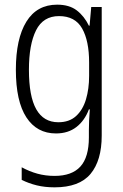

<svg xmlns="http://www.w3.org/2000/svg" viewBox="-20 -562 529 823"><path d="M225 -542Q277 -542 309 -517.5Q341 -493 361 -452H364L371 -532H416V19Q416 126 368 183.5Q320 241 214 241Q172 241 137.5 232.5Q103 224 73 209V155Q106 173 140.5 182.5Q175 192 214 192Q288 192 324.5 152Q361 112 361 27V-4Q361 -24 362 -46Q363 -68 365 -93H361Q343 -45 307.5 -17.5Q272 10 220 10Q138 10 93 -59Q48 -128 48 -263Q48 -396 93 -469Q138 -542 225 -542ZM233 -493Q165 -493 134.5 -432Q104 -371 104 -263Q104 -149 135.5 -93.5Q167 -38 230 -38Q277 -38 306 -64.5Q335 -91 348.5 -136Q362 -181 362 -237V-294Q362 -387 332 -440Q302 -493 233 -493Z"/></svg>

Font: Noto Sans Sinhala Condensed Light
Style: Regular
Weight: 300
Width: 3
Designer: Jelle Bosma - Monotype Design Team
Foundry: Monotype Imaging Inc.
Version: Version 2.006; ttfautohint (v1.8.4.7-5d5b)